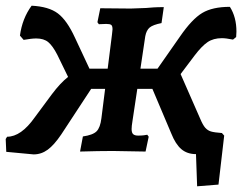

<svg xmlns="http://www.w3.org/2000/svg" viewBox="-24 -530 854 674"><path d="M806 -419 805 -400 794 -391Q769 -396 755 -396Q725 -396 704.5 -382Q684 -368 659 -335L610 -270L678 -115Q688 -91 696.5 -81.5Q705 -72 716.5 -68.5Q728 -65 755 -63L763 -54L743 118L668 124L664 11Q633 11 612.5 -6.5Q592 -24 577 -62L511 -218H458L441 -105Q438 -87 438 -77Q438 -64 443.5 -59Q449 -54 461 -54Q472 -54 480.5 -55Q489 -56 493 -57L498 -50L487 2L372 0Q323 0 257 2L267 -51Q302 -56 315 -69Q328 -82 332 -115L345 -218H296L191 -58Q166 -21 143.5 -4.5Q121 12 94 12L-2 3L-4 -42L1 -50Q50 -50 98 -118L158 -199Q188 -239 215 -260L177 -338Q161 -369 145.5 -382Q130 -395 103 -395Q87 -395 59 -390L46 -405Q54 -465 87 -510Q147 -507 179 -483Q211 -459 239 -398L290 -289H354L369 -408Q371 -424 371 -427Q371 -439 366.5 -442.5Q362 -446 349 -446L323 -445L318 -452L328 -501L435 -500Q447 -500 489 -502Q499 -503 514.5 -504Q530 -505 551 -505L543 -449Q513 -443 501.5 -433.5Q490 -424 486 -403L469 -289H529L608 -402Q650 -463 686 -484.5Q722 -506 783 -506Q806 -470 806 -419Z"/></svg>

Font: Alegreya SC
Style: Bold Italic
Weight: 700
Italic angle: -7°
Designer: Juan Pablo del Peral
Foundry: Huerta Tipografica
Version: Version 2.007; ttfautohint (v1.6)